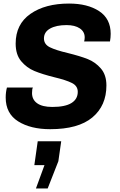

<svg xmlns="http://www.w3.org/2000/svg" viewBox="-20 -716 675 1079"><path d="M602 -526Q602 -504 598 -483H453Q456 -495 456 -506Q456 -538 428.5 -556.5Q401 -575 354 -575Q296 -575 261.5 -555.5Q227 -536 227 -500Q227 -467 260 -450.5Q293 -434 361 -418Q430 -401 473 -384Q516 -367 547 -331Q578 -295 578 -236Q578 -122 499 -56Q420 10 262 10Q152 10 82 -34Q12 -78 12 -168Q12 -198 19 -224H165Q160 -217 160 -193Q160 -156 189 -135.5Q218 -115 274 -115Q346 -115 381.5 -137Q417 -159 417 -200Q417 -233 384.5 -249.5Q352 -266 285 -282Q217 -299 173.5 -317Q130 -335 99 -372Q68 -409 68 -471Q68 -580 151 -638Q234 -696 368 -696Q472 -696 537 -653.5Q602 -611 602 -526ZM230 212H173L192 78H324L308 190L248 343H182Z"/></svg>

Font: Chivo
Style: Bold Italic
Weight: 700
Italic angle: -8.05°
Designer: Hector Gatti
Foundry: Omnibus-Type
Version: Version 1.007